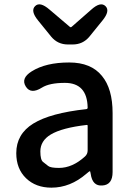

<svg xmlns="http://www.w3.org/2000/svg" viewBox="-20 -852 615 885"><path d="M217 13Q145 13 100 -30.5Q55 -74 55 -146Q55 -234 133.5 -282.5Q212 -331 378 -349Q384 -350 384 -356Q382 -470 279 -470Q208 -470 173 -448Q122 -416 99 -453Q75 -491 126 -523Q191 -564 299 -564Q400 -564 450 -502Q499 -443 499 -331V-59Q499 0 452 3Q406 7 398 -51L397 -56Q396 -63 394 -63Q392 -63 378 -51Q304 13 217 13ZM252 -78Q314 -78 372 -131Q384 -142 384 -159V-272Q384 -277 379 -276Q266 -263 214 -232Q166 -203 166 -154Q166 -115 178.5 -105.5Q191 -96 202 -87Q213 -78 252 -78ZM293 -647Q246 -647 216 -683L156 -757Q119 -802 142 -824Q164 -846 208 -808L301 -729Q306 -724 311 -729L400 -807Q443 -846 466 -824Q489 -802 452 -757L392 -683Q362 -647 315 -647Z"/></svg>

Font: Resource Han Rounded KR Medium
Style: Regular
Weight: 500
Designer: Cyano Hao (round all glyphs); Ryoko NISHIZUKA 西塚涼子 (kana, bopomofo & ideographs); Paul D. Hunt (Latin, Greek & Cyrillic)
Foundry: Cyano Hao
Version: 0.990